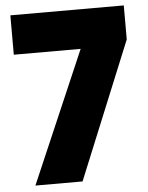

<svg xmlns="http://www.w3.org/2000/svg" viewBox="-52 -773 628 816"><g transform="rotate(-5 261.5 -365.0)"><path d="M22.9 -562V-730H506.8V-585L267.1 0H65.9L308.1 -562Z"/></g></svg>

Font: Poppins ExtraBold
Style: Regular
Weight: 800
Designer: Ninad Kale (Devanagari), Jonny Pinhorn (Latin)
Foundry: Indian Type Foundry
Version: 4.004